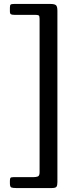

<svg xmlns="http://www.w3.org/2000/svg" viewBox="-20 -800 365 970"><path d="M241.5 150H61.5Q44.5 150 37.2 147Q30 144 30 125.5V114Q30 102 33 98.5Q36 95 47.5 95H146.5Q162.5 95 171.2 91.5Q180 88 180 70.5V-705Q180 -719.5 175.5 -722.2Q171 -725 156.5 -725H52.5Q41 -725 35.5 -727.8Q30 -730.5 30 -743V-761Q30 -773.5 33.8 -776.8Q37.5 -780 50.5 -780H235Q254.5 -780 262.2 -774.2Q270 -768.5 270 -745.5V120Q270 136.5 265.5 143.2Q261 150 241.5 150Z"/></svg>

Font: Besley* Condensed
Style: Regular
Weight: 400
Width: 3
Designer: Owen Earl
Foundry: indestructible type*
Version: Version 3.000; ttfautohint (v1.8.3)